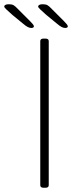

<svg xmlns="http://www.w3.org/2000/svg" viewBox="-68 -884 371 906"><path d="M138 2Q130 2 126 -1Q122 -4 122 -10V-690Q122 -696 126 -699Q130 -702 138 -702H146Q154 -702 158 -699Q162 -696 162 -690V-10Q162 -4 158 -1Q154 2 146 2ZM80 -752Q72 -752 63 -756.5Q54 -761 40 -773L-10 -814Q-29 -831 -38.5 -840Q-48 -849 -48 -853Q-48 -858 -42.5 -861Q-37 -864 -27 -864Q-12 -864 -4 -859.5Q4 -855 17 -841L74 -784Q80 -778 86 -771Q92 -764 92 -760Q92 -756 88.5 -754Q85 -752 80 -752ZM240 -752Q232 -752 223 -756.5Q214 -761 200 -773L150 -814Q131 -831 121.5 -840Q112 -849 112 -853Q112 -858 117.5 -861Q123 -864 133 -864Q148 -864 156 -859.5Q164 -855 177 -841L234 -784Q240 -778 246 -771Q252 -764 252 -760Q252 -756 248.5 -754Q245 -752 240 -752Z"/></svg>

Font: Asap Thin
Style: Regular
Weight: 250
Designer: Pablo Cosgaya
Foundry: Omnibus-Type
Version: Version 3.001